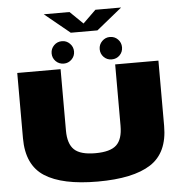

<svg xmlns="http://www.w3.org/2000/svg" viewBox="-64 -1067 1074 1130"><g transform="rotate(-5 473.0 -502.0)"><path d="M468 3Q677.5 3 781.2 -63.8Q885 -130.5 885 -289V-675H629.5V-312Q629.5 -233 593 -198.8Q556.5 -164.5 468 -164.5Q380 -164.5 343.5 -199.2Q307 -234 307 -312V-675H51V-289Q51 -130.5 155 -63.8Q259 3 468 3ZM329.5 -706Q356 -706 375.5 -725.2Q395 -744.5 395 -772Q395 -799.5 375.5 -819Q356 -838.5 329.5 -838.5Q301 -838.5 281.8 -819Q262.5 -799.5 262.5 -772Q262.5 -744.5 281.8 -725.2Q301 -706 329.5 -706ZM612 -706Q640.5 -706 659.5 -725.2Q678.5 -744.5 678.5 -772Q678.5 -799.5 659.5 -819Q640.5 -838.5 612 -838.5Q585.5 -838.5 566 -819Q546.5 -799.5 546.5 -772Q546.5 -744.5 565.5 -725.2Q584.5 -706 612 -706ZM385.5 -883.5H543L693.5 -1005.5H541.5L465 -931L388.5 -1005.5H236.5Z"/></g></svg>

Font: Anybody Expanded Black
Style: Regular
Weight: 900
Width: 7
Designer: Tyler Finck
Foundry: Etcetera Type Company
Version: Version 1.113;gftools[0.9.25]